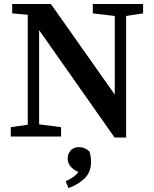

<svg xmlns="http://www.w3.org/2000/svg" viewBox="-20 -684 772 962"><path d="M445 -617V-664H697V-617L612 -604V5H554L176 -533V-61L286 -47V0H34V-47L119 -59V-610L41 -617V-664H235L555 -210V-604ZM436 129Q436 180 402 211.5Q368 243 323 258L309 224Q353 205 373 178Q343 164 331 146.5Q319 129 319 112Q319 87 334 70Q349 53 376 53Q405 53 428 75Q433 90 434.5 102.5Q436 115 436 129Z"/></svg>

Font: Source Serif 4 Semibold
Style: Regular
Weight: 600
Designer: Frank Grießhammer
Foundry: Adobe
Version: Version 4.005;hotconv 1.1.0;makeotfexe 2.6.0